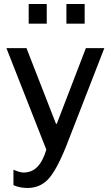

<svg xmlns="http://www.w3.org/2000/svg" viewBox="-20 -751 552 957"><path d="M213 -731V-633H123V-731ZM402 -731V-633H311V-731ZM112 -511 259 -134H263L408 -511H500L309 -20Q259 103 218 144.5Q177 186 117 186Q80 186 47 172V95Q80 109 97 109Q138 109 165.5 81.5Q193 54 211 -5L12 -511Z"/></svg>

Font: Chivo
Style: Regular
Weight: 400
Designer: Hector Gatti
Foundry: Omnibus-Type
Version: Version 1.007;PS 001.007;hotconv 1.0.88;makeotf.lib2.5.64775